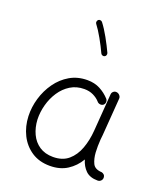

<svg xmlns="http://www.w3.org/2000/svg" viewBox="-157 -972 954 1100"><g transform="rotate(20 319.5 -422.5)"><path d="M275.9 -34.7Q333.5 -34.7 369.4 -65.4Q405.3 -96.2 423.8 -146.7Q442.4 -197.3 446.8 -257.3L463.9 -484.9Q464.8 -496.1 473.4 -502.9Q481.9 -509.8 492.7 -508.3Q503.9 -506.8 511.7 -497.8Q519.5 -488.8 518.6 -478L501.5 -250Q500.5 -235.4 498.5 -221.2Q497.1 -201.7 496.8 -181.4Q496.6 -161.1 497.6 -143.1Q500 -105 513.2 -77.4Q526.4 -49.8 569.3 -47.9Q577.1 -45.9 583.5 -40Q589.8 -34.2 590.3 -22Q590.3 -10.7 582.3 -2.9Q574.2 4.9 563 4.9Q515.1 4.9 489.5 -20.3Q463.9 -45.4 453.1 -83.5Q425.8 -37.1 381.8 -8.8Q337.9 19.5 275.9 19.5Q211.4 19.5 164.8 -11.2Q118.2 -42 92.5 -93.5Q66.9 -145 64.5 -206.5Q62.5 -261.2 78.6 -315.9Q94.7 -370.6 127 -416Q159.2 -461.4 206.1 -488.8Q252.9 -516.1 312.5 -516.1Q356.4 -516.1 390.1 -498.3Q423.8 -480.5 449.2 -452.6Q456.5 -443.8 455.3 -432.6Q454.1 -421.4 445.8 -415Q437 -408.7 425.5 -410.6Q414.1 -412.6 407.2 -421.9Q392.1 -438.5 368.2 -450.2Q344.2 -461.9 313 -461.9Q265.6 -461.9 229 -439.2Q192.4 -416.5 167.5 -378.9Q142.6 -341.3 130.4 -296.1Q118.2 -251 119.6 -206.1Q122.1 -158.2 140.4 -119.1Q158.7 -80.1 192.9 -57.4Q227.1 -34.7 275.9 -34.7ZM251.5 -860.4Q256.8 -864.7 264.2 -863.8Q271.5 -862.8 275.9 -857.4Q298.8 -828.1 323.5 -783.7Q348.1 -739.3 365.7 -701.2Q368.2 -694.8 365.7 -687.7Q363.3 -680.7 356.9 -678.2Q350.6 -675.3 343.8 -678Q336.9 -680.7 334 -687Q317.4 -723.6 293 -766.8Q268.6 -810.1 248.5 -835.9Q244.1 -841.3 245.4 -848.6Q246.6 -856 251.5 -860.4Z"/></g></svg>

Font: Mikhak-DS1-FD Light
Style: Regular
Weight: 300
Designer: Amin Abedi
Version: Version 3.2